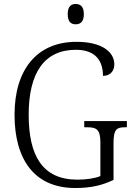

<svg xmlns="http://www.w3.org/2000/svg" viewBox="-20 -934 671 964"><path d="M360 -812C383 -812 401 -824 401 -863C401 -902 383 -914 360 -914C337 -914 320 -902 320 -863C320 -824 337 -812 360 -812ZM358 10C435 10 493 -3 550 -31V-217C550 -286 567 -295 608 -295H617V-326H403V-295H417C463 -295 484 -286 484 -219V-50C456 -38 412 -32 369 -32C193 -32 124 -152 124 -358C124 -569 203 -684 361 -684C464 -684 497 -624 497 -553C530 -553 554 -574 554 -611C554 -671 495 -724 364 -724C165 -724 53 -584 53 -358C53 -134 152 10 358 10Z"/></svg>

Font: Noto Serif Sinhala SemiCondensed Light
Style: Regular
Weight: 300
Width: 4
Designer: Jelle Bosma - Monotype Design Team
Foundry: Monotype Imaging Inc.
Version: Version 2.007